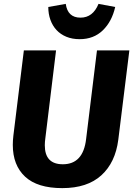

<svg xmlns="http://www.w3.org/2000/svg" viewBox="-20 -953 690 990"><path d="M647 -693 590 -233Q575 -115 502.5 -49Q430 17 301 17Q173 17 109.5 -42Q46 -101 46 -206Q46 -228 49 -254L103 -693H269L214 -242Q211 -221 211 -204Q211 -106 304 -106Q409 -106 424 -236L480 -693ZM391 -751Q352 -751 322 -763.5Q292 -776 271.5 -798Q251 -820 240 -850.5Q229 -881 229 -917L319 -933Q329 -862 395 -862Q459 -862 488 -933L574 -917Q557 -842 510 -796.5Q463 -751 391 -751Z"/></svg>

Font: Qjlgwqiwhsfqbnnlvksmvfsycuq
Style: Regular
Weight: 700
Italic angle: -8°
Designer: Carrois Corporate & Edenspiekermann
Foundry: Carrois Corporate GbR & Edenspiekermann AG
Version: Version 2.001